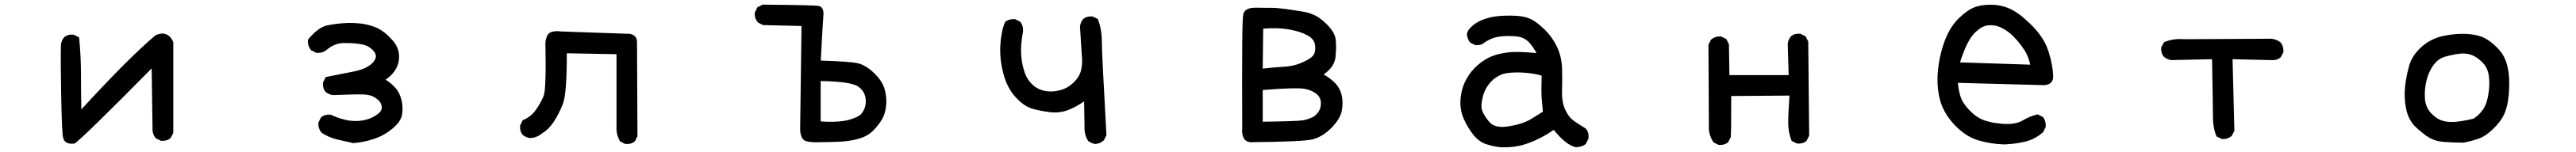

<svg xmlns="http://www.w3.org/2000/svg" viewBox="-20 -601 11040 653"><path d="M298.8 15.6Q257.3 21 250.5 -9.8Q247.6 -22.9 245.6 -67.9Q243.7 -112.8 242.2 -192.4Q239.3 -348.6 241.2 -409.2V-409.7Q243.7 -427.2 254.4 -440.4L254.9 -440.9Q270.5 -454.1 294.4 -452.1H295.4L296.4 -451.7L315.9 -441.9L318.8 -440.4L319.3 -437Q327.1 -358.9 327.1 -278.3Q327.1 -205.6 328.6 -130.9Q532.7 -353.5 645.5 -448.7L646.5 -449.2L647 -449.7Q664.1 -457.5 678.2 -456.8Q692.4 -456.1 703.6 -447Q714.8 -438 722.2 -421.4L722.7 -420.4V-418.9V-31.2V-29.8L722.2 -28.3L711.4 -8.8L710.4 -7.8L710 -7.3Q702.1 -0.5 692.1 2.2Q682.1 4.9 670.4 3.9H669.4L668.5 3.4L648.9 -6.3L647.5 -6.8L647 -7.8Q641.6 -14.6 638.2 -22.5Q634.8 -30.3 633.8 -39.6V-40L629.9 -307.1Q349.6 -22.5 301.3 14.6L300.3 15.1Z M1493.7 13.7Q1458.5 5.9 1424.3 -2Q1389.2 -10.3 1358.9 -30.3L1358.4 -30.8L1357.9 -31.2Q1342.8 -49.8 1344.7 -73.7V-74.7L1345.2 -75.7L1355 -95.2L1355.5 -96.7L1356.4 -97.2Q1372.1 -110.4 1396 -108.4H1397L1397.9 -107.9Q1410.6 -102.1 1423.6 -97.2Q1436.5 -92.3 1449.7 -88.9Q1476.6 -81.1 1504.9 -81.1Q1533.2 -81.1 1560.5 -90.3Q1569.8 -93.8 1577.6 -97.7Q1585.4 -101.6 1592 -106Q1598.6 -110.4 1604.5 -115.7Q1619.6 -129.9 1615.2 -147Q1613.3 -156.2 1607.2 -164.3Q1601.1 -172.4 1590.3 -179.7Q1583.5 -184.6 1575.2 -188Q1566.9 -191.4 1557.1 -193.1Q1547.4 -194.8 1536.1 -195.3Q1501 -196.3 1407.2 -192.4H1406.7Q1389.2 -194.8 1376 -205.6L1375.5 -206.1Q1368.7 -213.9 1366 -223.9Q1363.3 -233.9 1364.3 -245.6V-246.6L1364.7 -247.6L1374.5 -267.1L1376 -270L1378.9 -270.5L1496.1 -293.9Q1552.7 -305.2 1577.6 -332Q1589.8 -345.2 1590.8 -356.7Q1591.8 -368.2 1582.5 -380.4Q1572.3 -393.1 1558.6 -400.6Q1544.9 -408.2 1527.3 -411.1Q1490.7 -417 1451.2 -416Q1432.1 -415.5 1413.8 -408Q1395.5 -400.4 1377.9 -385.3H1377.4V-384.8Q1360.4 -372.1 1336.4 -374H1335.4L1334.5 -374.5L1314.9 -384.3L1314 -384.8L1313 -385.7Q1297.9 -403.3 1299.8 -429.2V-431.2L1301.3 -432.6Q1311.5 -444.8 1321.5 -454.6Q1331.5 -464.4 1341.3 -471.9Q1351.1 -479.5 1360.6 -484.1Q1370.1 -488.8 1379.4 -491.2Q1414.1 -499 1454.1 -501.5Q1474.1 -502.9 1492.9 -502.2Q1511.7 -501.5 1529.8 -499.5Q1547.4 -497.1 1564 -492.4Q1580.6 -487.8 1596.2 -481Q1611.8 -473.6 1628.2 -460.7Q1644.5 -447.8 1661.6 -428.7Q1696.8 -389.6 1689 -339.4Q1681.6 -293 1632.8 -258.8Q1646 -250 1656.7 -241Q1667.5 -231.9 1675.3 -222.7Q1693.8 -201.2 1701.2 -169.4Q1708 -137.7 1703.1 -108.4Q1697.8 -78.1 1661.1 -47.9Q1625 -18.1 1583 -4.4Q1541 9.8 1495.6 13.7H1494.6Z M2658.7 17.1 2639.2 7.3 2637.2 6.3 2636.7 4.9Q2620.1 -23.9 2622.1 -58.6V-368.2L2409.2 -372.1Q2409.2 -283.2 2405 -229.7Q2400.9 -176.3 2392.1 -154.3Q2375.5 -111.3 2353 -77.6Q2330.6 -43.9 2303.2 -28.3Q2282.2 -9.8 2252.4 -7.8H2252H2251.5Q2233.9 -10.3 2220.7 -21L2220.2 -21.5Q2207 -37.1 2209 -61V-62L2209.5 -63L2219.2 -82.5L2220.2 -84.5L2222.2 -85.4Q2255.9 -99.6 2276.9 -129.4Q2298.3 -160.2 2310.1 -189.5Q2321.3 -218.8 2317.4 -415V-415.5Q2318.8 -434.6 2324.7 -446.8Q2330.6 -459 2341.3 -462.9Q2359.4 -469.7 2386.2 -465.8L2663.1 -456.1Q2667.5 -456.5 2671.9 -456.1Q2690.4 -455.6 2700.4 -445.8Q2710.4 -436 2710 -418.9L2711.9 -17.6V-16.1L2711.4 -15.1L2701.7 4.4L2701.2 5.9L2700.2 6.3Q2692.4 13.2 2682.4 15.9Q2672.4 18.6 2660.6 17.6H2659.7Z M3495.1 9.8Q3463.4 11.7 3437.5 6.3Q3408.2 0 3409.2 -52.7L3415 -489.3L3252 -493.2H3250.5L3249.5 -493.7L3230 -503.4L3229 -503.9L3228 -504.9Q3212.9 -522.5 3214.8 -546.4V-547.4L3215.3 -548.3L3225.1 -567.9L3226.1 -569.8L3228 -570.8L3247.6 -580.6L3248.5 -581.1H3250Q3468.3 -579.1 3487.8 -575.7Q3496.1 -574.2 3501.2 -568.4Q3506.3 -562.5 3508.1 -554Q3509.8 -545.4 3508.8 -534.2Q3505.9 -502.9 3497.6 -340.8Q3561 -338.9 3600.3 -335.9Q3639.6 -333 3656.7 -329.1Q3691.4 -320.8 3726.8 -286.4Q3762.2 -252 3772 -215.3Q3781.2 -179.2 3777.3 -145Q3773.4 -110.4 3759.3 -87.4Q3746.1 -64.9 3723.1 -41Q3699.2 -16.1 3659.7 -4.9Q3621.1 5.9 3577.6 7.8Q3534.2 9.8 3495.1 9.8ZM3654.3 -99.6 3668.9 -108.9Q3692.4 -136.2 3690.4 -171.6Q3688.5 -207 3658.4 -228.8Q3628.4 -250.5 3497.1 -252.9V-79.6Q3533.7 -76.2 3574.7 -79.1Q3618.2 -82 3654.3 -99.6Z M4674.3 17.6Q4656.7 15.1 4643.6 4.4L4643.1 3.9L4642.6 2.9Q4626 -23.4 4627.9 -59.6L4626 -165.5Q4589.8 -140.6 4557.6 -128.4Q4521.5 -114.3 4480 -119.1Q4439.5 -124 4404.8 -133.8Q4368.7 -144 4332.5 -183.6Q4296.4 -222.7 4279.8 -285.6Q4263.7 -348.1 4267.1 -406.7Q4270.5 -465.3 4286.6 -504.9L4287.1 -506.8L4288.6 -507.8Q4305.7 -520.5 4329.6 -518.6H4330.6L4331.5 -518.1L4351.1 -508.3L4352.5 -507.3L4353.5 -506.3Q4366.2 -489.3 4364.3 -465.3V-464.8Q4358.4 -435.5 4356.4 -405.8Q4354.5 -376 4358.4 -345.2Q4362.3 -314.9 4372.6 -286.1Q4377.9 -272 4385.7 -260Q4393.6 -248 4404.3 -237.8Q4425.8 -217.3 4455.6 -210.9Q4485.4 -204.1 4520 -212.9Q4537.6 -216.8 4552.7 -225.3Q4567.9 -233.9 4581.1 -246.6Q4606.9 -271.5 4613.3 -300.3Q4620.1 -329.6 4616.2 -363.8L4608.4 -486.8V-487.3V-487.8Q4610.8 -505.4 4621.6 -518.6L4622.1 -519Q4629.9 -525.9 4639.9 -528.6Q4649.9 -531.2 4661.6 -530.3H4662.6L4663.6 -529.8L4683.1 -520L4685.5 -519L4686 -516.6Q4702.1 -472.7 4702.1 -421.9Q4702.1 -372.1 4721.7 -22V-20L4721.2 -19L4711.4 0.5L4710.9 2L4710 2.4Q4694.8 15.6 4675.3 17.6H4674.8Z M5342.8 9.8Q5341.8 9.8 5341.1 9.8Q5340.3 9.8 5339.6 9.8Q5338.9 9.8 5338.4 9.8Q5318.4 7.8 5309.8 -8.1Q5301.3 -23.9 5303.7 -51.3Q5303.2 -173.3 5303.2 -258.1Q5303.2 -342.8 5303.7 -406.5Q5304.2 -470.2 5305.4 -502.9Q5306.6 -535.6 5309.1 -542.5Q5316.9 -568.4 5362.3 -567.9Q5376 -567.9 5387.9 -567.6Q5399.9 -567.4 5409.7 -567.4Q5419.4 -567.4 5427.7 -567.4Q5452.6 -567.4 5488.3 -562.5Q5500 -561 5512.9 -559.1Q5525.9 -557.1 5540.3 -554.7Q5554.7 -552.2 5570.3 -549.8Q5578.6 -548.3 5586.4 -546.1Q5594.2 -543.9 5601.8 -541Q5609.4 -538.1 5616.9 -534.2Q5624.5 -530.3 5631.6 -525.4Q5638.7 -520.5 5645.8 -515.1Q5652.8 -509.8 5659.2 -503.4Q5679.7 -484.4 5690.9 -466.6Q5702.1 -448.7 5704.1 -432.6Q5708 -401.4 5703.6 -356.9Q5702.1 -342.3 5695.8 -328.9Q5689.5 -315.4 5678.7 -303.7Q5668 -292 5652.8 -280.8Q5676.3 -268.1 5696.3 -249.5Q5721.2 -226.6 5729.5 -193.8Q5737.3 -161.1 5730.5 -125.5Q5723.1 -88.9 5684.8 -50.5Q5646.5 -12.2 5604 -2Q5582.5 2.9 5518.1 5.9Q5453.6 8.8 5342.8 9.8ZM5609.4 -99.6Q5624 -109.9 5631.6 -122.3Q5639.2 -134.8 5640.6 -149.9Q5641.6 -160.2 5639.9 -168.7Q5638.2 -177.2 5634 -184.1Q5629.9 -190.9 5623 -196.8Q5619.1 -200.2 5614.3 -203.1Q5609.4 -206.1 5604.2 -208.7Q5599.1 -211.4 5593.5 -213.4Q5587.9 -215.3 5581.5 -217Q5575.2 -218.8 5568.4 -219.7Q5534.7 -225.6 5391.6 -214.4V-78.1Q5465.3 -79.1 5507.8 -80.6Q5550.3 -82 5562.5 -84Q5574.7 -85.9 5586.4 -89.8Q5598.1 -93.8 5609.4 -99.6ZM5572.8 -338.4Q5604 -353 5611.8 -369.1Q5619.6 -385.7 5615.2 -410.6Q5610.8 -434.6 5582 -449.7Q5551.8 -466.3 5503.9 -474.6Q5458 -482.9 5393.6 -478L5391.6 -306.2Q5407.7 -308.1 5423.3 -309.6Q5439 -311 5454.3 -312.3Q5469.7 -313.5 5484.9 -314.5Q5532.7 -317.4 5572.8 -338.4Z M6406.2 31.2Q6376.5 27.3 6348.6 18.1Q6319.8 8.8 6295.4 -20.5Q6271.5 -49.8 6253.4 -89.8Q6235.4 -130.9 6239.3 -176.3Q6243.2 -221.7 6263.2 -258.8Q6283.2 -295.9 6313.5 -321.8Q6343.8 -347.7 6375 -359.9Q6390.6 -366.2 6408.9 -370.1Q6427.2 -374 6448.2 -376.5Q6487.3 -380.4 6564.9 -373Q6548.8 -402.8 6531.2 -420.9Q6524.9 -427.2 6517.1 -432.1Q6509.3 -437 6500 -440.2Q6490.7 -443.4 6480 -444.3Q6471.2 -445.3 6462.6 -445.8Q6454.1 -446.3 6445.6 -446.3Q6437 -446.3 6428 -445.8Q6418.9 -445.3 6409.7 -444.3Q6374.5 -440.4 6342.3 -418.5Q6334.5 -411.6 6324.7 -408.9Q6314.9 -406.2 6303.2 -407.2H6302.2L6301.3 -407.7L6281.7 -417.5L6280.3 -418.5L6279.3 -419.4Q6273.9 -426.8 6270.8 -435.3Q6267.6 -443.8 6266.6 -453.6V-454.1V-454.6Q6269 -472.7 6292 -491.7Q6314.5 -510.3 6344.7 -520Q6375 -530.3 6411.6 -532.7Q6448.2 -535.2 6482.9 -532.7Q6518.1 -530.3 6542.5 -518.1Q6555.2 -511.7 6569.3 -500.7Q6583.5 -489.7 6599.9 -473.9Q6616.2 -458 6629.4 -439.5Q6642.6 -420.9 6652.6 -399.9Q6662.6 -378.9 6668 -356Q6673.3 -333 6674.3 -308.1Q6675.8 -259.8 6674.3 -209.5Q6672.9 -160.6 6689 -127.4Q6704.6 -94.7 6729.5 -78.6Q6742.2 -70.3 6753.4 -63Q6764.6 -55.7 6774.4 -49.8L6775.4 -49.3L6775.9 -48.8Q6791.5 -31.2 6787.1 -4.9V-3.9L6786.6 -3.4L6776.9 16.1L6775.9 17.6L6774.9 18.6Q6766.6 24.9 6756.1 28.1Q6745.6 31.2 6733.4 31.2H6732.9H6731.9Q6690.4 21 6638.7 -43Q6587.4 -7.3 6532.2 13.2Q6474.6 35.2 6406.7 31.2ZM6535.2 -85.9 6592.3 -121.1Q6588.9 -156.2 6586.9 -180.2Q6585 -205.1 6586.9 -275.9Q6559.1 -284.7 6519.5 -288.1Q6476.6 -292 6439.9 -287.1Q6432.6 -286.1 6425.8 -284.4Q6418.9 -282.7 6412.4 -279.8Q6405.8 -276.9 6399.4 -273.2Q6393.1 -269.5 6387 -265.1Q6380.9 -260.7 6375 -254.9Q6346.2 -227.5 6335.7 -189Q6325.2 -150.4 6331.1 -129.9Q6332 -125 6334.7 -119.1Q6337.4 -113.3 6341.1 -106.9Q6344.7 -100.6 6349.9 -93.3Q6355 -85.9 6361.3 -78.6Q6385.3 -49.3 6440.9 -57.6Q6460.4 -60.5 6477.5 -64.7Q6494.6 -68.8 6509 -74.2Q6523.4 -79.6 6535.2 -85.9Z M7344.2 21 7324.7 11.2 7323.2 10.3 7322.3 8.8Q7307.6 -13.7 7303.7 -42V-42.5V-43L7301.8 -407.2V-408.7L7302.2 -409.7L7312 -429.2L7312.5 -430.2L7313.5 -431.2Q7319.3 -436 7325.9 -439.2Q7332.5 -442.4 7339.8 -443.6Q7347.2 -444.8 7355 -444.3H7356L7356.9 -443.8L7376.5 -434.1L7378.4 -433.1L7379.4 -431.2L7389.2 -411.6L7389.6 -410.6V-409.2L7391.6 -278.3H7645.5L7641.6 -413.1V-413.6Q7644 -431.2 7654.8 -444.3L7655.3 -444.8Q7663.1 -451.7 7673.1 -454.3Q7683.1 -457 7694.8 -456.1H7695.8L7696.8 -455.6L7716.3 -445.8L7718.3 -444.8L7719.2 -442.9L7729 -423.3L7729.5 -422.4V-420.9L7733.4 -19.5V-18.1L7732.9 -17.1L7723.1 2.4L7722.7 3.9L7721.7 4.4Q7713.9 11.2 7703.9 13.9Q7693.8 16.6 7682.1 15.6H7681.2L7680.2 15.1L7660.6 5.4L7658.7 4.4L7657.7 2.4Q7643.6 -32.2 7643.6 -73.7Q7643.6 -93.3 7645 -122.8Q7646.5 -152.3 7648.9 -190.4L7399.4 -188.5Q7399.4 -32.7 7397.5 -13.2V-12.2L7397 -11.2L7387.2 8.3L7386.7 9.8L7385.7 10.3Q7370.1 23.4 7346.2 21.5H7345.2Z M8569.3 19.5Q8511.7 17.6 8458.5 2Q8404.3 -14.2 8357.9 -63Q8335 -86.9 8319.6 -112.5Q8304.2 -138.2 8295.9 -165.5Q8280.3 -219.2 8284.2 -284.7Q8285.6 -306.2 8289.1 -328.1Q8292.5 -350.1 8297.9 -372.1Q8303.2 -394 8311 -416Q8322.3 -449.2 8338.4 -476.1Q8354.5 -502.9 8375 -522.9Q8385.3 -532.7 8395 -540.8Q8404.8 -548.8 8414.3 -555.2Q8423.8 -561.5 8433.1 -565.9Q8442.4 -570.3 8451.7 -573.2Q8486.8 -583 8528.8 -580.1Q8537.1 -579.6 8545.4 -578.1Q8553.7 -576.7 8561.8 -574.7Q8569.8 -572.8 8577.6 -569.8Q8585.4 -566.9 8593.3 -563.5Q8601.1 -560.1 8608.4 -555.7Q8613.8 -552.7 8619.1 -549.3Q8624.5 -545.9 8630.4 -541.7Q8636.2 -537.6 8642.1 -533Q8647.9 -528.3 8654.1 -522.9Q8660.2 -517.6 8666.5 -511.7Q8672.9 -505.9 8679.4 -499.8Q8686 -493.7 8692.9 -486.3Q8708.5 -470.2 8721.2 -453.1Q8733.9 -436 8743.4 -418Q8752.9 -399.9 8758.8 -380.9Q8777.3 -324.2 8779.3 -272.5Q8779.3 -267.1 8778.3 -262.2Q8777.3 -257.3 8775.1 -253.4Q8772.9 -249.5 8770 -246.6Q8767.1 -243.7 8763.2 -241.2Q8759.3 -238.8 8754.6 -237.5Q8750 -236.3 8744.6 -235.6Q8739.3 -234.9 8733.4 -235.4L8370.6 -245.1Q8371.6 -238.3 8372.3 -231.9Q8373 -225.6 8374 -219.7Q8375 -213.9 8376.2 -208.5Q8377.4 -203.1 8378.7 -198.2Q8379.9 -193.4 8381.3 -188.7Q8382.8 -184.1 8384.3 -179.7Q8387.7 -170.9 8393.6 -161.4Q8399.4 -151.9 8407.7 -141.6Q8416 -131.3 8426.8 -121.1Q8442.9 -105 8461.2 -94.5Q8479.5 -84 8500.5 -79.1Q8514.6 -75.2 8528.6 -73Q8542.5 -70.8 8556.2 -69.6Q8569.8 -68.4 8583 -68.4Q8622.6 -68.4 8649.4 -84Q8678.2 -101.1 8710.4 -109.4L8712.4 -109.9L8714.4 -108.9L8733.9 -99.1L8735.4 -98.1L8736.3 -97.2Q8749 -80.1 8747.1 -56.2V-55.2L8746.6 -54.2L8736.8 -34.7L8736.3 -33.7L8735.4 -32.7Q8701.2 -2.4 8657.7 7.8Q8615.2 17.6 8569.8 19.5ZM8681.2 -323.2Q8676.3 -343.3 8669.7 -359.4Q8663.1 -375.5 8654.3 -388.2Q8644.5 -402.8 8633.8 -416.3Q8623 -429.7 8610.8 -442.4Q8587.4 -466.8 8559.1 -481Q8531.2 -495.1 8500.5 -492.2Q8470.7 -489.3 8439.5 -456.1Q8408.7 -423.3 8379.9 -333Z M9500.5 -4.4 9481 -14.2 9478.5 -15.1 9478 -17.6Q9463.9 -53.7 9463.9 -96.2Q9463.9 -137.2 9460 -346.7L9286.1 -342.8H9285.6Q9268.1 -345.2 9254.9 -356L9254.4 -356.4Q9240.2 -372.1 9242.2 -396V-397.5L9242.7 -398.4L9253.4 -418L9254.4 -419.4L9256.3 -420.4Q9294.9 -436.5 9340.8 -432.6L9713.9 -434.6H9714.4Q9719.7 -434.1 9724.9 -432.9Q9730 -431.6 9734.6 -429.7Q9739.3 -427.7 9743.9 -425.3Q9748.5 -422.9 9752.4 -419.9L9752.9 -419.4L9753.4 -418.9Q9767.6 -401.4 9765.6 -377.4V-376L9765.1 -375L9754.4 -355.5L9753.4 -354.5L9752.9 -354Q9737.3 -340.8 9713.4 -342.8L9547.9 -346.7L9555.7 -41V-39.6L9555.2 -38.6L9545.4 -19L9544.9 -18.1L9543.9 -17.1Q9526.4 -2 9502.4 -3.9H9501.5Z M10536.1 11.7Q10494.1 11.7 10455.1 8.8Q10415 5.9 10387.7 -11.7Q10378.4 -17.1 10369.4 -24.2Q10360.4 -31.2 10350.8 -39.1Q10341.3 -46.9 10332 -56.2Q10302.2 -85 10292 -131.8Q10282.2 -178.2 10287.1 -227.1Q10288.6 -243.2 10291.3 -258.8Q10293.9 -274.4 10297.4 -289.6Q10300.8 -304.7 10304.7 -318.8Q10317.9 -363.8 10358.2 -399.9Q10398.4 -436 10454.1 -447.3Q10508.3 -458 10554.2 -455.1Q10600.1 -452.1 10628.9 -437Q10656.7 -421.9 10681.6 -396.5Q10707 -371.6 10718.3 -340.8Q10729.5 -311 10732.4 -274.9Q10735.4 -239.3 10731.4 -192.9Q10729.5 -169.4 10724.9 -149.7Q10720.2 -129.9 10713.4 -113.3Q10699.2 -80.6 10665 -47.4Q10630.9 -14.2 10599.6 -4.4Q10584 1 10568.6 4.9Q10553.2 8.8 10537.1 11.7H10536.6ZM10580.6 -91.3Q10591.3 -98.1 10600.8 -106.9Q10610.4 -115.7 10618.7 -127Q10624.5 -134.8 10629.2 -144.3Q10633.8 -153.8 10637.5 -166Q10641.1 -178.2 10643.6 -192.4Q10651.4 -235.4 10646.5 -272.5Q10642.1 -309.1 10619.6 -332Q10615.2 -336.4 10610.6 -340.6Q10606 -344.7 10601.3 -348.4Q10596.7 -352.1 10592 -355Q10587.4 -357.9 10582.8 -360.4Q10578.1 -362.8 10573.2 -364.7Q10561 -369.1 10547.6 -370.6Q10534.2 -372.1 10519 -370.1Q10508.8 -368.7 10498.8 -366.9Q10488.8 -365.2 10478.8 -362.8Q10468.8 -360.4 10458.5 -357.4Q10430.2 -349.6 10410.2 -322.8Q10389.2 -295.4 10379.9 -258.3Q10370.1 -221.2 10372.1 -181.2Q10374 -142.1 10397 -116.7Q10420.4 -90.8 10447.3 -82.5Q10474.1 -74.2 10509.3 -78.1Q10526.4 -80.1 10544.7 -83.5Q10563 -86.9 10580.6 -91.3Z"/></svg>

Font: NaikaiFont
Style: SemiBold
Weight: 600
Version: Version 1.89